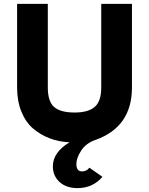

<svg xmlns="http://www.w3.org/2000/svg" viewBox="-20 -720 767 988"><path d="M379 248Q321 248 286.5 216.5Q252 185 252 136Q252 64 338 12H333Q281 9 235 -8.5Q189 -26 151 -58Q113 -90 90.5 -144.5Q68 -199 68 -270V-700H226V-270Q226 -198 258.5 -169.5Q291 -141 364 -141Q434 -141 467.5 -170Q501 -199 501 -270V-700H659V-270Q659 -68 474 -1Q423 16 398 54.5Q373 93 373 124Q373 162 402 162Q426 162 440 143L507 190Q457 248 379 248Z"/></svg>

Font: Overpass Heavy
Style: Regular
Weight: 900
Designer: Delve Withrington, Thomas Jockin
Foundry: Delve Fonts
Version: Version 3.000;DELV;Overpass